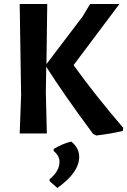

<svg xmlns="http://www.w3.org/2000/svg" viewBox="-20 -664 633 955"><path d="M215 -644 211 -345 391 -582 428 -644H574L346 -340Q453 -191 593 -28L591 -13Q535 1 459 10L443 2Q301 -189 210 -332L208 -204L213 0H78L85 -192L78 -644ZM334 40Q374 72 374 116Q374 194 265 271L227 237L226 228Q276 187 276 141Q276 111 247 87V77Q290 51 334 40Z"/></svg>

Font: Alegreya Sans
Style: Bold
Weight: 700
Designer: Juan Pablo del Peral
Foundry: Huerta Tipografica
Version: Version 2.007